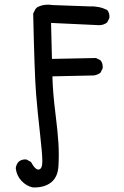

<svg xmlns="http://www.w3.org/2000/svg" viewBox="-20 -692 540 839"><path d="M123 127Q95.7 121.1 74.2 98.6Q52.7 76.2 48.8 43Q50.8 27.3 60.5 15.6Q74.2 2.9 95.7 4.9L115.2 15.6Q134.8 51.8 149.9 48.8Q165 45.9 165 13.2Q165 -19.5 154.8 -108.9Q144.5 -198.2 137.7 -281.2Q130.9 -364.3 125 -632.8L134.8 -652.3L142.6 -660.2Q171.9 -675.8 209 -669.9L370.1 -664.1Q413.1 -666 448.2 -648.4Q460 -634.8 458 -613.3L448.2 -593.8Q432.6 -582 413.1 -582L203.1 -591.8L207 -434.6L399.4 -438.5L418.9 -428.7Q430.7 -415 428.7 -393.6L418.9 -374Q405.3 -364.3 389.6 -362.3L209 -358.4Q210.9 -286.1 221.7 -201.2Q232.4 -116.2 235.4 -65.4Q238.3 -14.6 235.4 34.2Q232.4 83 202.1 106Q171.9 128.9 123 127Z"/></svg>

Font: NaikaiFont
Style: Regular
Weight: 400
Version: Version 1.67